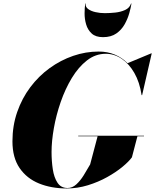

<svg xmlns="http://www.w3.org/2000/svg" viewBox="-20 -1050 874 1080"><path d="M462 -1030Q459.5 -1011.5 475.5 -999.5Q491.5 -987.5 517 -981.8Q542.5 -976 569.5 -976Q596.5 -976 627.8 -979.2Q659 -982.5 684 -994Q709 -1005.5 717 -1030H719.5Q716 -1007 707 -975.2Q698 -943.5 680.8 -912.8Q663.5 -882 634 -861.5Q604.5 -841 559.5 -841Q518 -841 495.8 -861.5Q473.5 -882 464.5 -912.8Q455.5 -943.5 455.8 -975.2Q456 -1007 459.5 -1030ZM420 -286.5H790V-283.5H753L722 -165Q705 -141.5 668.8 -111.5Q632.5 -81.5 582.8 -53.8Q533 -26 474.5 -8Q416 10 355 10Q268.5 10 199.5 -18Q130.5 -46 90.2 -104.8Q50 -163.5 50 -255Q50 -343 76.8 -420Q103.5 -497 150.5 -559.5Q197.5 -622 259.2 -666.8Q321 -711.5 391.5 -735.8Q462 -760 535 -760Q585.5 -760 626.2 -742.8Q667 -725.5 697.5 -694.5L831 -750H833.5L779.5 -515H776.5Q765.5 -588 735.5 -640Q705.5 -692 663.8 -719.8Q622 -747.5 575 -747.5Q517 -747.5 469 -710Q421 -672.5 384 -611.2Q347 -550 321.5 -476.5Q296 -403 283 -329.2Q270 -255.5 270 -195Q270 -144 277 -97.8Q284 -51.5 303.5 -22Q323 7.5 360 7.5Q387 7.5 409.2 -12.8Q431.5 -33 450.5 -63.5Q469.5 -94 487 -125L529 -283.5H420Z"/></svg>

Font: Bodoni* 72pt Fatface
Style: Italic
Weight: 900
Italic angle: -13°
Version: Version 2.3